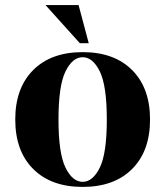

<svg xmlns="http://www.w3.org/2000/svg" viewBox="-20 -720 650 755"><path d="M40 -250Q40 -374 110.5 -444.5Q181 -515 305 -515Q429 -515 499.5 -444.5Q570 -374 570 -250Q570 -126 499.5 -55.5Q429 15 305 15Q181 15 110.5 -55.5Q40 -126 40 -250ZM400 -250Q400 -383 372.5 -439Q345 -495 305 -495Q265 -495 237.5 -439Q210 -383 210 -250Q210 -117 237.5 -61Q265 -5 305 -5Q345 -5 372.5 -61Q400 -117 400 -250ZM294 -550 159 -700H289L329 -550Z"/></svg>

Font: Yeseva One
Style: Regular
Weight: 400
Designer: Jovanny Lemonad
Foundry: Jovanny Lemonad
Version: Version 2.000